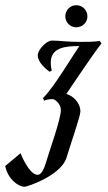

<svg xmlns="http://www.w3.org/2000/svg" viewBox="-156 -537 416 738"><path d="M20 90C13 114 2 135 -11 135C-45 135 -77 52 -77 52L-136 101C-125 155 -82 181 -62 181C-51 181 80 137 100 68C116 15 153 -91 153 -108C153 -143 124 -169 99 -176C132 -225 208 -338 234 -370L227 -380C214 -376 174 -376 150 -376C96 -376 77 -381 43 -381C23 -381 -11 -346 -11 -324C-11 -305 7 -281 35 -261L43 -266C40 -277 39 -289 39 -296C39 -354 94 -360 149 -360C124 -324 48 -196 9 -160L14 -150C21 -154 34 -156 47 -156C55 -156 78 -137 78 -115C78 -77 32 47 20 90ZM95 -474C95 -451 114 -432 137 -432C161 -432 180 -451 180 -474C180 -498 161 -517 137 -517C114 -517 95 -498 95 -474Z"/></svg>

Font: Romanesco
Style: Regular
Weight: 400
Designer: Astigmatic (AOETI)
Foundry: Astigmatic (AOETI)
Version: Version 1.000